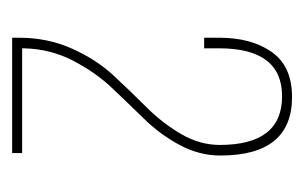

<svg xmlns="http://www.w3.org/2000/svg" viewBox="-110 -730 489 308"><g transform="rotate(90 134.0 -575.5)"><path d="M135 -800Q229 -800 229 -685Q229 -651 212 -619.5Q195 -588 170 -562.5Q145 -537 120 -510.5Q95 -484 76.5 -448Q58 -412 57 -370V-367H225V-351H40V-362Q40 -408 57.5 -447Q75 -486 100.5 -513.5Q126 -541 151.5 -566.5Q177 -592 194.5 -622Q212 -652 212 -684Q212 -784 134 -784Q57 -784 57 -683V-659H40V-683Q40 -735 63 -767.5Q86 -800 135 -800Z"/></g></svg>

Font: TypoPRO Bebas Neue
Style: Regular
Weight: 300
Designer: Ryoichi Tsunekawa
Foundry: Ryoichi Tsunekawa
Version: Version 001.003